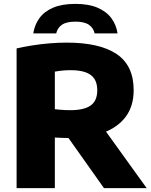

<svg xmlns="http://www.w3.org/2000/svg" viewBox="-20 -969 780 989"><path d="M65.5 0V-719.5Q102 -728 145.8 -735Q189.5 -742 235.2 -745.8Q281 -749.5 323.5 -749.5Q493.5 -749.5 581 -690.5Q668.5 -631.5 668.5 -504.5Q668.5 -423 628 -368.2Q587.5 -313.5 513 -285.8Q438.5 -258 337 -258Q318 -258 299.8 -258.8Q281.5 -259.5 262.5 -260.5V0ZM515.5 0 274 -341H490L735.5 0ZM343.5 -401.5Q412.5 -401.5 446.8 -425.5Q481 -449.5 481 -504.5Q481 -540.5 466 -563.2Q451 -586 420.5 -596.8Q390 -607.5 344 -607.5Q322 -607.5 301.5 -605.5Q281 -603.5 262.5 -600V-406.5Q276 -405 289.2 -403.8Q302.5 -402.5 316 -402Q329.5 -401.5 343.5 -401.5ZM151.5 -797Q158 -841 183 -875.5Q208 -910 253.8 -929.5Q299.5 -949 368.5 -949Q437 -949 482.8 -929.2Q528.5 -909.5 553.8 -875.2Q579 -841 585.5 -797H467.5Q461 -825.5 437.8 -841.5Q414.5 -857.5 368.5 -857.5Q322.5 -857.5 299.2 -841.5Q276 -825.5 269.5 -797Z"/></svg>

Font: Encode Sans SemiExpanded ExtraBold
Style: Regular
Weight: 800
Width: 6
Designer: Multiple Designers
Foundry: Impallari Type
Version: Version 3.002